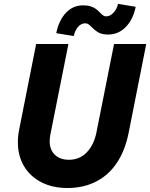

<svg xmlns="http://www.w3.org/2000/svg" viewBox="-20 -942 759 970"><path d="M70.3 -223.1Q70.3 -254.9 76.7 -286.6L162.6 -719.7H325.7L233.9 -259.3Q231 -243.2 231 -228.5Q231 -185.1 257.3 -159.9Q283.7 -134.8 328.6 -134.8Q382.3 -134.8 418.5 -172.4Q454.6 -210 467.3 -273.4L556.2 -719.7H718.8L629.4 -268.6Q611.8 -181.6 570.6 -119.6Q529.3 -57.6 465.8 -24.9Q402.3 7.8 320.3 7.8Q246.1 7.8 189.5 -21Q132.8 -49.8 101.6 -102.1Q70.3 -154.3 70.3 -223.1ZM399.4 -915Q422.4 -915 438.7 -909.7Q455.1 -904.3 464.8 -896.7Q474.6 -889.2 485.8 -877.9Q495.1 -868.2 501.5 -863.8Q507.8 -859.4 516.6 -859.4Q536.6 -859.4 553.7 -878.2Q570.8 -897 576.2 -922.4L665.5 -907.7Q652.8 -844.2 615.7 -805.9Q578.6 -767.6 526.4 -767.6Q496.1 -767.6 478.8 -777.1Q461.4 -786.6 444.8 -803.7Q433.6 -814.9 426.8 -819.6Q419.9 -824.2 410.2 -824.2Q390.1 -824.2 374.5 -806.4Q358.9 -788.6 352.5 -759.8L264.2 -774.4Q277.3 -839.4 313 -877.2Q348.6 -915 399.4 -915Z"/></svg>

Font: Reddit Sans Chocolate ExBold
Style: Italic
Weight: 800
Italic angle: -11.25°
Designer: Stephen Hutchings
Version: Version 1.013